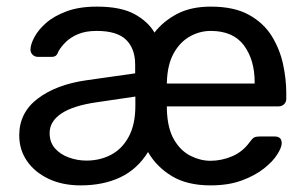

<svg xmlns="http://www.w3.org/2000/svg" viewBox="-20 -550 931 580"><path d="M223.7 10Q167.9 10 126 -10.2Q84.1 -30.4 61.1 -64.3Q38.1 -98.3 38.1 -140.9Q38.1 -209.8 94 -252.1Q149.8 -294.4 240.1 -307.4L388.3 -328.4V-355Q388.3 -402.9 361 -429.8Q333.6 -456.6 272.2 -456.6Q238.9 -456.6 216.1 -447Q193.3 -437.4 179 -423.3Q164.7 -409.2 156.9 -395.4Q153.4 -385.6 148.9 -382Q144.3 -378.3 136.8 -378.3H94.1Q84.9 -378.3 78.5 -384.7Q72.1 -391.1 72.1 -400.3Q72.1 -415.3 83.5 -437.1Q94.8 -458.9 118.6 -480.1Q142.4 -501.3 180.6 -515.6Q218.8 -530 272.6 -530Q344.8 -530 386.1 -507.5Q427.3 -485 446.6 -451.6Q473.7 -486.4 515.5 -508.2Q557.2 -530 616.7 -530Q687.4 -530 732 -505.2Q776.6 -480.5 801 -440.9Q825.4 -401.2 835.1 -355.9Q844.8 -310.6 844.8 -269.4V-251.6Q844.8 -241.4 838 -235Q831.2 -228.6 821.1 -228.6H484.1V-219.6Q485.7 -163 505.4 -128.8Q525.2 -94.6 555.3 -79.4Q585.4 -64.3 615.7 -64.3Q649.1 -64.3 681.1 -77.8Q713.1 -91.4 734.1 -120.5Q742.3 -131.9 747.8 -134.8Q753.4 -137.7 764.6 -137.7H809.8Q831 -137.7 831 -117.4Q831 -104.9 817.7 -83.7Q804.5 -62.4 777.5 -41.1Q750.5 -19.7 710.5 -4.9Q670.4 10 616.1 10Q545.3 10 499 -18.1Q452.6 -46.2 427.2 -90.8Q395 -38.8 343.5 -14.4Q292.1 10 223.7 10ZM241 -64.9Q282.1 -64.9 315.7 -82.6Q349.3 -100.4 369.1 -137.4Q388.9 -174.4 388.9 -230.4V-258.3L273 -241.2Q201.5 -231.1 165.7 -207.3Q129.9 -183.5 129.9 -148.1Q129.9 -120 146.2 -101.7Q162.4 -83.4 188 -74.2Q213.6 -64.9 241 -64.9ZM484.1 -297.6H749.3V-301.6Q749.3 -369.1 716.9 -412.9Q684.4 -456.6 616.7 -456.6Q583.4 -456.6 553.7 -440Q523.9 -423.3 504.8 -389.2Q485.7 -355.1 484.1 -301.6Z"/></svg>

Font: Rubik Light
Style: Regular
Weight: 300
Designer: Hubert and Fischer
Foundry: Hubert and Fischer
Version: Version 2.300;gftools[0.9.30]